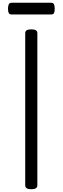

<svg xmlns="http://www.w3.org/2000/svg" viewBox="-20 -1359 454 1393"><path d="M207 14Q185 14 174 7Q163 0 163 -14V-1119Q163 -1133 174 -1139.5Q185 -1146 207 -1146Q229 -1146 240 -1139.5Q251 -1133 251 -1119V-14Q251 0 240 7Q229 14 207 14ZM65 -1254Q48 -1254 43 -1265.5Q38 -1277 38 -1295Q38 -1314 43 -1326.5Q48 -1339 65 -1339H350Q368 -1339 372.5 -1326.5Q377 -1314 377 -1295Q377 -1277 372.5 -1265.5Q368 -1254 350 -1254Z"/></svg>

Font: Playwrite BR
Style: Regular
Weight: 400
Designer: Veronika Burian, José Scaglione
Foundry: TypeTogether
Version: Version 1.002